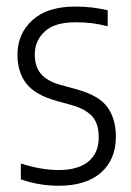

<svg xmlns="http://www.w3.org/2000/svg" viewBox="-20 -570 410 599"><path d="M163.5 9.5Q102 9.5 45 -10.5V-60Q108.5 -39.5 163 -39.5Q223.5 -39.5 255.8 -66Q288 -92.5 288 -141.5Q288 -185.5 267 -207.8Q246 -230 206 -241.5L155.5 -255.5Q89.5 -274 62 -309.5Q34.5 -345 34.5 -399.5Q34.5 -464.5 81 -507Q127.5 -549.5 214.5 -549.5Q243.5 -549.5 268 -546.5Q292.5 -543.5 316 -538V-488Q289 -495 265.8 -497.8Q242.5 -500.5 216 -500.5Q149.5 -500.5 119 -471.2Q88.5 -442 88.5 -401Q88.5 -362 107.8 -339.5Q127 -317 167.5 -305.5L218.5 -291.5Q288.5 -272.5 315 -235.8Q341.5 -199 341.5 -144Q341.5 -72 294.8 -31.2Q248 9.5 163.5 9.5Z"/></svg>

Font: Encode Sans Condensed Light
Style: Regular
Weight: 300
Width: 3
Designer: Multiple Designers
Foundry: Impallari Type
Version: Version 3.000; ttfautohint (v1.8.3) -l 8 -r 50 -G 200 -x 14 